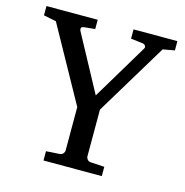

<svg xmlns="http://www.w3.org/2000/svg" viewBox="-101 -765 827 859"><g transform="rotate(15 313.0 -335.5)"><path d="M562 -618.2 360.8 -285.2V-68.8Q360.8 -61.5 366.2 -54.7Q371.6 -47.9 381.8 -46.9L445.8 -43V0H175.8V-43L237.8 -46.9Q248.5 -47.9 254.2 -54.7Q259.8 -61.5 259.8 -68.8V-270L67.9 -616.2L9.8 -627.9V-670.9H247.1V-627.9L196.8 -623Q185.1 -621.6 183.6 -615.2Q182.1 -608.9 185.1 -603L326.2 -341.8L481 -600.1Q485.4 -607.4 481 -613.8Q476.6 -620.1 469.2 -621.1L413.1 -627.9V-670.9H616.2V-627.9Z"/></g></svg>

Font: Charis SIL CyrE
Style: Regular
Weight: 400
Foundry: SIL International
Version: Version 5.000